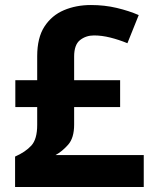

<svg xmlns="http://www.w3.org/2000/svg" viewBox="-20 -744 612 764"><path d="M342 -724Q396 -724 444.5 -712.5Q493 -701 532 -684L487 -572Q453 -586 419 -594.5Q385 -603 354 -603Q322 -603 298.5 -584.5Q275 -566 275 -519V-425H458V-318H275V-248Q275 -195 251 -168Q227 -141 201 -127H552V0H40V-121Q81 -139 104.5 -164.5Q128 -190 128 -247V-318H41V-425H128V-520Q128 -594 157 -638.5Q186 -683 234.5 -703.5Q283 -724 342 -724Z"/></svg>

Font: Noto Sans Tai Tham
Style: Regular
Weight: 400
Designer: Monotype Design Team 2013. Revised by David WIlliams 2020
Foundry: Monotype Imaging Inc.
Version: Version 2.002